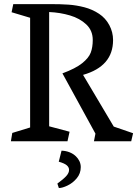

<svg xmlns="http://www.w3.org/2000/svg" viewBox="-20 -696 676 946"><path d="M128.4 -67.9V-608.4L37.1 -635.7L45.4 -675.8H225.6Q279.3 -675.8 317.9 -673.1Q356.4 -670.4 395.8 -660.2Q435.1 -649.9 468.3 -627.9Q500 -606.9 518.6 -572.3Q537.1 -537.6 537.1 -498.5Q537.1 -369.1 389.2 -327.1L540.5 -72.3L635.7 -39.6L626.5 0H442.9L450.2 -37.6L287.6 -334.5Q352.1 -358.4 384.5 -384.3Q417 -410.2 427 -436.5Q437 -462.9 437 -499Q437 -545.4 405.3 -575.4Q373.5 -605.5 325 -619.9Q276.4 -634.3 222.2 -636.7V-73.7L322.8 -46.9L312.5 0H33.7L40.5 -41ZM354 74.2Q365.2 85 371.6 98.6Q377.9 112.3 377.9 127.4Q377.9 158.7 358.4 182.1Q338.9 205.6 313 218Q287.1 230.5 270 230.5L262.7 208.5Q293.5 186 306.9 170.9Q320.3 155.8 320.3 141.1Q320.3 128.4 309.3 118.7Q298.3 108.9 269.5 100.6L283.2 46.4Q303.7 46.9 322 54Q340.3 61 354 74.2Z"/></svg>

Font: Vesper Libre
Style: Regular
Weight: 400
Designer: Robert Keller & Kimya Gandhi
Foundry: Mota Italic
Version: Version 1.058